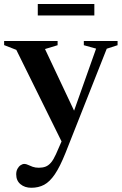

<svg xmlns="http://www.w3.org/2000/svg" viewBox="-25 -656 590 930"><path d="M343 -100.5 281 45 54 -414.5 -5 -437.5V-457.5H254V-437L193 -418.5ZM126.5 253.5Q95 253.5 74.2 236.2Q53.5 219 53.5 188.5Q53.5 173 59.5 161.8Q65.5 150.5 74.8 144.2Q84 138 93 138Q101 138 110.5 142.5Q120 147 133 151.8Q146 156.5 163 156.5Q181.5 156.5 195.5 151.2Q209.5 146 221.8 131.8Q234 117.5 246 91L295.5 -22L325 -95L440.5 -420.5L381 -437V-457.5H544.5V-437L492 -420L292 85.5Q265.5 151.5 240.8 188Q216 224.5 188.8 239Q161.5 253.5 126.5 253.5ZM158 -581V-636.5H432V-581Z"/></svg>

Font: Newsreader 36pt SemiBold
Style: Regular
Weight: 600
Designer: Hugues Gentile
Foundry: Production Type
Version: Version 1.003